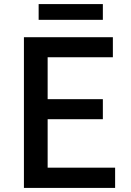

<svg xmlns="http://www.w3.org/2000/svg" viewBox="-20 -919 640 939"><path d="M97 0H543V-99H213V-336H483V-434H213V-639H532V-737H97ZM169 -822H483V-899H169Z"/></svg>

Font: GenYoGothic2 TW M
Style: Regular
Weight: 500
Version: Version 2.100;PS 2.1;hotconv 16.6.51;makeotf.lib2.5.65220 DE